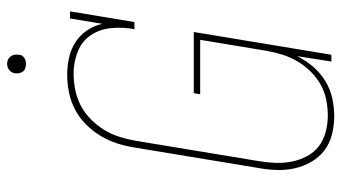

<svg xmlns="http://www.w3.org/2000/svg" viewBox="-230 -722 960 540"><g transform="rotate(-90 250.0 -452.0)"><path d="M193 8Q167 8 141.5 1.5Q116 -5 96.5 -20Q77 -35 64.5 -57Q52 -79 46.5 -103.5Q41 -128 42 -155Q43 -182 48 -208L105 -553Q109 -578 116.5 -602Q124 -626 137.5 -648.5Q151 -671 170 -690Q189 -709 212 -721Q235 -733 260 -738Q285 -743 310 -743Q335 -743 359 -737.5Q383 -732 402.5 -719Q422 -706 435 -686.5Q448 -667 453 -644L468 -735H488L458 -554H438Q444 -586 441 -618.5Q438 -651 421.5 -676Q405 -701 375.5 -713Q346 -725 314 -725Q291 -725 268 -720.5Q245 -716 223.5 -705Q202 -694 184.5 -676.5Q167 -659 154.5 -638.5Q142 -618 135 -595.5Q128 -573 124 -550L67 -205Q63 -182 62 -158Q61 -134 65.5 -111.5Q70 -89 80.5 -69Q91 -49 108.5 -35.5Q126 -22 149 -16Q172 -10 195 -10Q217 -10 239.5 -14.5Q262 -19 282.5 -30.5Q303 -42 319.5 -59Q336 -76 348 -96.5Q360 -117 366.5 -138.5Q373 -160 377 -182L408 -369H255L258 -387H430L366 0H347L362 -96Q350 -72 332.5 -51.5Q315 -31 292 -17Q269 -3 243.5 2.5Q218 8 193 8ZM340 -859Q334 -859 328 -861Q322 -863 318.5 -868Q315 -873 314 -879Q313 -885 314 -891Q315 -896 317.5 -900Q320 -904 323.5 -906.5Q327 -909 331.5 -910.5Q336 -912 340 -912Q347 -912 352.5 -909.5Q358 -907 361.5 -902Q365 -897 366 -891Q367 -885 366 -879Q366 -874 363.5 -870Q361 -866 357 -863.5Q353 -861 349 -860Q345 -859 340 -859Z"/></g></svg>

Font: Iosevka Curly Slab ThObl
Style: Regular
Weight: 100
Italic angle: -9°
Monospace: yes
Designer: Belleve Invis
Foundry: Belleve Invis
Version: Version 11.0.0; ttfautohint (v1.8.3)